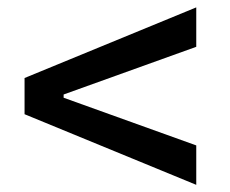

<svg xmlns="http://www.w3.org/2000/svg" viewBox="-20 -608 626 523"><path d="M514.6 -104.5 46.9 -296.9V-395.5L514.6 -587.9V-480.5L153.3 -350.6V-341.8L514.6 -211.9Z"/></svg>

Font: CaskaydiaMono NF
Style: Regular
Weight: 400
Designer: Aaron Bell
Foundry: Saja Typeworks
Version: Version 2111.001; ttfautohint (v1.8.4);Nerd Fonts 3.1.1